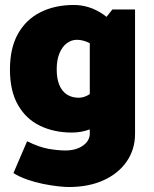

<svg xmlns="http://www.w3.org/2000/svg" viewBox="-20 -522 619 772"><path d="M523 -484H432L341 -370V15Q341 44 313.5 63.5Q286 83 243 83Q213 83 175.5 76.5Q138 70 89 46L34 174Q58 189 89.5 200Q121 211 153.5 217.5Q186 224 213.5 227Q241 230 256 230Q337 230 397 202.5Q457 175 490 126.5Q523 78 523 16ZM400 -195Q371 -165 346 -147Q321 -129 297 -129Q269 -129 249 -142Q229 -155 218.5 -180.5Q208 -206 208 -243Q208 -281 219 -307.5Q230 -334 248.5 -348Q267 -362 289 -362Q315 -362 343 -347.5Q371 -333 400 -306L451 -413Q423 -445 394.5 -464.5Q366 -484 336.5 -493Q307 -502 277 -502Q201 -502 143 -473Q85 -444 52.5 -386.5Q20 -329 20 -242Q20 -156 52.5 -99.5Q85 -43 141.5 -16Q198 11 269 11Q307 11 341.5 -2Q376 -15 404.5 -35.5Q433 -56 451 -78Z"/></svg>

Font: Catamaran Thin Black
Style: Regular
Weight: 900
Version: Version 2.000